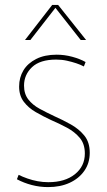

<svg xmlns="http://www.w3.org/2000/svg" viewBox="-20 -753 437 783"><path d="M176 10Q142 10 109.5 1.5Q77 -7 49 -22L56 -40Q72 -32 92 -25Q112 -18 133.5 -14Q155 -10 177 -10Q245 -10 285.5 -42.5Q326 -75 326 -127Q326 -166 305.5 -190.5Q285 -215 253.5 -232Q222 -249 187 -264Q155 -279 125.5 -296Q96 -313 77 -338Q58 -363 58 -400Q58 -437 75.5 -466Q93 -495 127.5 -512.5Q162 -530 211 -530Q243 -530 274.5 -521.5Q306 -513 329 -500L322 -482Q309 -489 291 -495Q273 -501 252.5 -505.5Q232 -510 209 -510Q143 -510 110.5 -479Q78 -448 78 -404Q78 -370 95.5 -347.5Q113 -325 141.5 -309.5Q170 -294 202 -279Q236 -264 269 -245.5Q302 -227 324 -200Q346 -173 346 -130Q346 -88 324 -56.5Q302 -25 264 -7.5Q226 10 176 10ZM82 -590 193 -733H217L331 -590H309L206 -721L104 -590Z"/></svg>

Font: Murecho Thin
Style: Regular
Weight: 100
Designer: Neil Summerour
Foundry: Positype
Version: Version 1.010